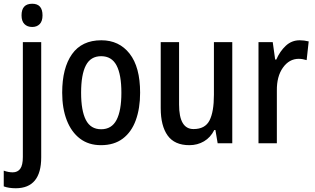

<svg xmlns="http://www.w3.org/2000/svg" viewBox="-52 -765 1681 1025"><path d="M63 -683Q63 -745 120 -745Q175 -745 175 -683Q175 -652 160 -636.5Q145 -621 120 -621Q94 -621 78.5 -636.5Q63 -652 63 -683ZM33 240Q-5 240 -32 230V146Q-7 155 16 155Q42 155 56 136Q70 117 70 73V-540H168V75Q168 239 33 240Z M696 -270Q696 -187 673 -123.5Q650 -60 603.5 -25Q557 10 487 10Q421 10 375 -25Q329 -60 304.5 -123Q280 -186 280 -270Q280 -402 332.5 -476Q385 -550 489 -550Q584 -550 640 -478.5Q696 -407 696 -270ZM381 -270Q381 -174 406.5 -124.5Q432 -75 488 -75Q544 -75 570 -124.5Q596 -174 596 -270Q596 -367 570 -416Q544 -465 488 -465Q432 -465 406.5 -416Q381 -367 381 -270Z M1188 -540V0H1110L1098 -71H1092Q1072 -31 1037 -10.5Q1002 10 959 10Q880 10 843 -41.5Q806 -93 806 -188V-540H904V-207Q904 -76 981 -76Q1043 -76 1066.5 -122Q1090 -168 1090 -259V-540Z M1548 -550Q1559 -550 1571.5 -548.5Q1584 -547 1596 -544L1585 -444Q1576 -447 1564.5 -449Q1553 -451 1543 -451Q1492 -451 1458.5 -404Q1425 -357 1426 -281V0H1328V-540H1404L1417 -447H1423Q1442 -491 1473.5 -520.5Q1505 -550 1548 -550Z"/></svg>

Font: Noto Sans Gurmukhi Condensed Medium
Style: Regular
Weight: 500
Width: 3
Designer: Jelle Bosma - Monotype Design Team
Foundry: Monotype Imaging Inc.
Version: Version 2.004; ttfautohint (v1.8.4.7-5d5b)